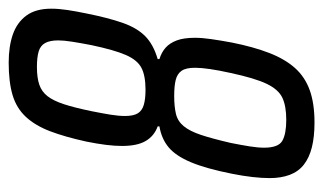

<svg xmlns="http://www.w3.org/2000/svg" viewBox="-171 -565 744 442"><g transform="rotate(-90 201.0 -344.0)"><path d="M140 8Q107 8 83 2Q59 -4 43 -16.5Q27 -29 19.5 -49Q12 -69 12 -95Q12 -113 14.5 -135Q17 -157 22 -182Q34 -242 48.5 -276.5Q63 -311 82.5 -327.5Q102 -344 131 -349V-353Q109 -361 97.5 -380.5Q86 -400 86 -435Q86 -452 88.5 -472Q91 -492 96 -517Q107 -567 120 -601Q133 -635 153 -656.5Q173 -678 203 -687Q233 -696 278 -696Q315 -696 342.5 -686.5Q370 -677 386 -655.5Q402 -634 402 -598Q402 -581 399 -561Q396 -541 391 -517Q381 -467 369.5 -434Q358 -401 339 -382Q320 -363 286 -353V-349Q302 -344 312.5 -334.5Q323 -325 329 -309Q335 -293 335 -267Q335 -251 332 -230Q329 -209 324 -182Q314 -132 300 -96Q286 -60 265.5 -37Q245 -14 214.5 -3Q184 8 140 8ZM146 -57Q178 -57 197 -66Q216 -75 229 -102Q242 -129 254 -185Q260 -212 263 -232.5Q266 -253 266 -267Q266 -288 259 -298Q252 -308 238 -311.5Q224 -315 201 -315Q177 -315 160 -311Q143 -307 131.5 -293Q120 -279 111.5 -253.5Q103 -228 93 -185Q88 -160 85 -141Q82 -122 82 -108Q82 -75 98 -66Q114 -57 146 -57ZM215 -381Q248 -381 266 -390.5Q284 -400 295.5 -426.5Q307 -453 318 -505Q323 -531 326 -550Q329 -569 329 -582Q329 -601 323 -612Q317 -623 303.5 -627Q290 -631 268 -631Q243 -631 227 -625.5Q211 -620 200.5 -606.5Q190 -593 182 -568.5Q174 -544 166 -505Q161 -480 158 -461.5Q155 -443 155 -428Q155 -409 161 -399Q167 -389 180.5 -385Q194 -381 215 -381Z"/></g></svg>

Font: Saira UltraCondensed Medium
Style: Italic
Weight: 500
Width: 1
Italic angle: -12°
Designer: Hector Gatti with collaboration of the Omnibus-Type team
Foundry: Omnibus-Type
Version: Version 1.101